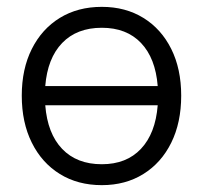

<svg xmlns="http://www.w3.org/2000/svg" viewBox="-20 -531 592 560"><path d="M43.5 -252Q43.5 -330 72.8 -388.2Q102 -446.5 154.5 -478.8Q207 -511 277 -511Q346 -511 398.2 -478.8Q450.5 -446.5 479.5 -388.2Q508.5 -330 508.5 -252Q508.5 -173.5 479.5 -114.8Q450.5 -56 398.2 -23.5Q346 9 277 9Q207 9 154.5 -23.5Q102 -56 72.8 -114.8Q43.5 -173.5 43.5 -252ZM277 -450Q204 -450 161.2 -405.5Q118.5 -361 112 -280H440Q433.5 -361.5 391.2 -405.8Q349 -450 277 -450ZM277 -52Q349 -52 391.2 -97Q433.5 -142 440 -224H112Q118.5 -141.5 161.2 -96.8Q204 -52 277 -52Z"/></svg>

Font: Overused Grotesk Book
Style: Regular
Weight: 375
Version: Version 0.004